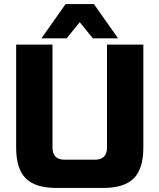

<svg xmlns="http://www.w3.org/2000/svg" viewBox="-20 -921 790 951"><path d="M60 0ZM510 -700H690V-190Q690 -85 642.5 -37.5Q595 10 490 10H260Q155 10 107.5 -37.5Q60 -85 60 -190V-700H240V-190Q240 -130 300 -130H450Q510 -130 510 -190ZM185 -731 305 -901H445L565 -731H440L375 -811L310 -731Z"/></svg>

Font: Russo One
Style: Regular
Weight: 400
Designer: Jovanny lemonad
Foundry: Jovanny Lemonad
Version: Version 1.001